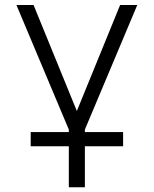

<svg xmlns="http://www.w3.org/2000/svg" viewBox="-20 -538 626 782"><path d="M105 57.6H260.3V224.6H325.7V57.6H481.4V0H325.7V-10.3L539.1 -517.6H469.2L293 -85.9L116.7 -517.6H46.9L260.3 -10.3V0H105Z"/></svg>

Font: Cascadia Code PL Light
Style: Regular
Weight: 300
Monospace: yes
Designer: Aaron Bell
Foundry: Saja Typeworks
Version: Version 2404.023